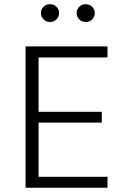

<svg xmlns="http://www.w3.org/2000/svg" viewBox="-20 -886 562 906"><path d="M487.3 -51.8V0H100.6V-667H487.3V-614.7H162.1V-358.4H460.4V-307.6H162.1V-51.8ZM173.3 -824.7Q173.3 -841.8 185.5 -854Q197.8 -866.2 215.8 -866.2Q234.4 -866.2 246.6 -854Q258.8 -841.8 258.8 -824.7Q258.8 -807.1 246.6 -794.7Q234.4 -782.2 215.8 -782.2Q197.8 -782.2 185.5 -794.7Q173.3 -807.1 173.3 -824.7ZM341.8 -824.7Q341.8 -841.8 354 -854Q366.2 -866.2 384.3 -866.2Q402.8 -866.2 415 -854Q427.2 -841.8 427.2 -824.7Q427.2 -807.1 415 -794.7Q402.8 -782.2 384.3 -782.2Q366.2 -782.2 354 -794.7Q341.8 -807.1 341.8 -824.7Z"/></svg>

Font: Estedad-FD Light
Style: Regular
Weight: 300
Designer: Amin Abedi
Version: Version 7.3